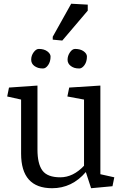

<svg xmlns="http://www.w3.org/2000/svg" viewBox="-20 -1000 656 1031"><path d="M93.3 -175.3V-465.3L18.6 -481.9L28.3 -529.8L181.2 -540.5V-196.8Q181.2 -120.1 208 -84Q234.9 -47.9 303.7 -47.9Q372.6 -47.9 431.2 -109.9V-465.3L341.8 -481.9L351.6 -529.8L519 -540.5V-64.5L593.8 -47.9L584 0L469.2 10.7L440.9 -76.2Q366.7 10.7 259.8 10.7Q93.3 10.7 93.3 -175.3ZM263.2 -802.7 362.3 -980 451.2 -975.1V-942.9L314.5 -782.2L263.2 -787.1ZM383.3 -737.3Q411.6 -737.3 429.2 -724.6Q446.8 -711.9 446.8 -696.3Q446.8 -668.9 433.6 -650.4Q420.4 -632.3 405.8 -632.3Q390.6 -632.3 379.4 -635.7Q368.2 -639.6 360.4 -645.5Q342.8 -658.7 342.8 -679.2Q342.8 -700.2 355.5 -718.8Q368.2 -737.3 383.3 -737.3ZM188.5 -737.3Q216.8 -737.3 234.4 -724.1Q251.5 -710.9 251.5 -696.3Q251.5 -669.4 238.8 -650.9Q226.1 -632.3 210.9 -632.3Q195.8 -632.3 184.6 -635.7Q173.3 -639.6 165 -645.5Q147.5 -658.2 147.5 -679.7Q147.5 -701.2 160.6 -719.2Q173.8 -737.3 188.5 -737.3Z"/></svg>

Font: NoticiaText-Regular
Style: Regular
Weight: 400
Designer: JM Sole
Foundry: JM Sole
Version: Version 1.003